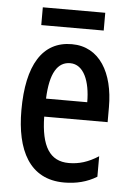

<svg xmlns="http://www.w3.org/2000/svg" viewBox="-51 -726 532 775"><g transform="rotate(5 215.0 -338.5)"><path d="M344 -687H91V-615H344ZM221 -549C102 -549 41 -449 41 -266C41 -105 97 10 238 10C287 10 331 -1 370 -25V-108C328 -81 291 -70 250 -70C173 -70 137 -128 135 -248H392V-309C392 -447 334 -549 221 -549ZM221 -472C276 -472 303 -406 303 -321H136C140 -425 170 -472 221 -472Z"/></g></svg>

Font: Noto Sans Arabic UI XCn Md
Style: Regular
Weight: 500
Width: 2
Designer: Monotype Design Team, Nadine Chahine and Nizar Qandah
Foundry: Monotype Imaging Inc.
Version: Version 2.010